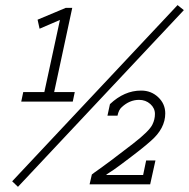

<svg xmlns="http://www.w3.org/2000/svg" viewBox="-20 -638 734 746"><path d="M126 -561.5 235.4 -607.4H260.7L190.4 -280.3H270.5L262.7 -243.2H62.5L70.3 -280.3H152.3L212.9 -560.5L133.8 -526.4ZM669.9 -618.2 694.3 -598.6 49.8 87.9 27.3 66.4ZM547.9 -14.6H584L563.5 78.1H328.1L336.9 40L345.7 33.2Q404.3 -7.8 496.1 -79.1Q560.5 -128.9 572.3 -154.3Q582 -173.8 582 -195.3Q582 -217.8 564 -233.9Q545.9 -250 520.5 -250Q483.4 -250 453.1 -221.7Q441.4 -211.9 436.5 -188.5H397.5L407.2 -233.4Q462.9 -286.1 528.3 -286.1Q567.4 -286.1 594.7 -260.3Q622.1 -234.4 622.1 -197.3Q622.1 -138.7 565.4 -89.8Q534.2 -61.5 450.2 1Q421.9 22.5 393.6 40V42H536.1Z"/></svg>

Font: Thabit-Oblique
Style: Oblique
Weight: 500
Designer: Regenerated by Nadim Shaikli
Foundry: MAK Alagha
Version: 0.01